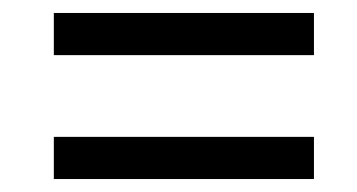

<svg xmlns="http://www.w3.org/2000/svg" viewBox="-20 -505 550 296"><path d="M63 -420V-485H464V-420ZM63 -229V-294H464V-229Z"/></svg>

Font: Noto Serif Tamil SemiCondensed SemiBold
Style: Italic
Weight: 600
Width: 4
Italic angle: -12°
Designer: Indian Type Foundry, Tom Grace, and the Monotype Design Team
Foundry: Monotype Imaging Inc.
Version: Version 2.003; ttfautohint (v1.8.4.7-5d5b)